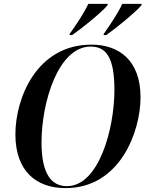

<svg xmlns="http://www.w3.org/2000/svg" viewBox="-20 -954 761 985"><path d="M513 -781 511 -774H525C579 -812 674 -890 705 -926L707 -934H607C587 -889 545 -827 513 -781ZM338 -781 337 -774H350C405 -812 498 -888 531 -926L533 -934H433C411 -887 372 -828 338 -781ZM316 11C599 11 701 -284 701 -454C701 -648 587 -725 449 -725C168 -725 59 -450 59 -265C59 -77 165 11 316 11ZM323 1C247 1 193 -57 193 -223C193 -430 279 -715 445 -715C523 -715 567 -662 567 -493C567 -295 488 1 323 1Z"/></svg>

Font: Noto Serif Display SemiCondensed SemiBold
Style: Italic
Weight: 600
Width: 4
Italic angle: -12°
Designer: Monotype Design Team
Foundry: Monotype Imaging Inc.
Version: Version 2.009